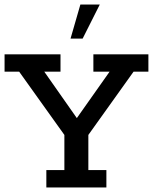

<svg xmlns="http://www.w3.org/2000/svg" viewBox="-20 -821 670 841"><path d="M183 0V-76H262V-230L64 -507H0V-583H245V-507H174L329 -286H304L460 -507H389V-583H630V-507H565L367 -230V-76H446V0ZM289 -652 332 -801H417L342 -652Z"/></svg>

Font: Rokkitt SemiBold Medium
Style: Regular
Weight: 500
Version: Version 3.103